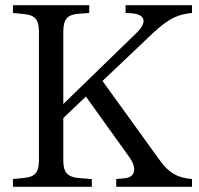

<svg xmlns="http://www.w3.org/2000/svg" viewBox="-20 -720 767 740"><path d="M30 0H334V-30L293 -33C240 -36 224 -54 224 -102V-265L311 -348L478 -115C509 -72 502 -37 461 -33L428 -30V0H720V-30C665 -35 633 -51 596 -102L375 -408L569 -592C633 -652 669 -665 720 -670V-700H464V-670L485 -669C540 -666 549 -635 507 -594L224 -319V-598C224 -646 240 -664 283 -667L324 -670V-700H30V-670L71 -666C115 -662 130 -645 130 -598V-102C130 -55 115 -38 71 -34L30 -30Z"/></svg>

Font: Hedvig Letters Serif 24pt
Style: Regular
Weight: 400
Designer: Alexander Örn & Tor Weibull
Foundry: Kanon Foundry
Version: Version 1.000